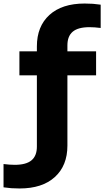

<svg xmlns="http://www.w3.org/2000/svg" viewBox="-89 -838 590 1088"><path d="M22 230Q-4 230 -24.8 228.5Q-45.5 227 -69 223.5V91.5Q-34 96 -5.5 96Q59 96 89.5 70.5Q120 45 120 -7V-411H21V-547H120V-575Q120 -688.5 191 -753.2Q262 -818 390.5 -818Q416.5 -818 437.2 -816.5Q458 -815 481.5 -811.5V-679.5Q446.5 -684 418 -684Q353.5 -684 323.2 -658.5Q293 -633 293 -581V-547H455.5V-411H293V-13Q293 100.5 221.8 165.2Q150.5 230 22 230Z"/></svg>

Font: Encode Sans Exp
Style: Bold
Weight: 700
Width: 7
Designer: Multiple Designers
Foundry: Impallari Type
Version: Version 3.002; ttfautohint (v1.8.3) -l 8 -r 50 -G 200 -x 14 